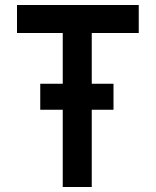

<svg xmlns="http://www.w3.org/2000/svg" viewBox="-20 -748 623 768"><path d="M48 -728H535V-616H347V0H231V-616H48ZM141 -413H434V-309H141Z"/></svg>

Font: Synthetic SemiBold
Style: Regular
Weight: 600
Designer: Santiago Orozco
Foundry: Typemade
Version: Version 2.000; ttfautohint (v1.8.4.7-5d5b)